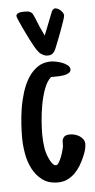

<svg xmlns="http://www.w3.org/2000/svg" viewBox="-46 -587 309 623"><g transform="rotate(-5 108.5 -275.5)"><path d="M216.8 -109.4Q216.8 -99.1 213.4 -88.4Q210 -77.6 205.6 -67.9Q199.7 -53.7 191.4 -40.3Q183.1 -26.9 172.4 -16.4Q161.6 -5.9 147.9 0.5Q134.3 6.8 117.2 6.8Q86.9 6.8 66.9 -8.3Q46.9 -23.4 35.2 -46.4Q23.4 -69.3 18.8 -96.7Q14.2 -124 14.2 -148.4Q14.2 -166.5 15.6 -191.2Q17.1 -215.8 21.2 -242.2Q25.4 -268.6 33.4 -294.4Q41.5 -320.3 54.2 -340.6Q66.9 -360.8 85.2 -373.5Q103.5 -386.2 128.9 -386.2Q134.3 -386.2 144.5 -384.3Q154.8 -382.3 164.8 -378.7Q174.8 -375 182.4 -368.9Q189.9 -362.8 189.9 -355Q189.9 -347.7 183.3 -343.8Q176.8 -339.8 167.7 -338.1Q158.7 -336.4 149.2 -336.2Q139.6 -335.9 133.8 -335.9H125Q111.3 -323.7 102.5 -300Q93.8 -276.4 88.9 -249.5Q84 -222.7 82 -196.5Q80.1 -170.4 80.1 -153.8Q80.1 -130.4 83.7 -107.7Q87.4 -85 98.6 -64.9Q101.1 -60.5 105.7 -54.9Q110.4 -49.3 116.2 -49.3Q120.6 -49.3 125.2 -56.6Q129.9 -64 133.8 -73.7Q137.7 -83.5 140.1 -92.8Q142.6 -102.1 143.6 -106.4Q144 -108.4 144 -110.8Q144 -113.3 144 -115.7Q144 -120.1 144.3 -124.3Q144.5 -128.4 145.5 -130.9Q148.9 -139.2 154.5 -142.1Q160.2 -145 168.5 -145Q175.8 -145 184.1 -143.1Q192.4 -141.1 199.7 -136.7Q207 -132.3 211.9 -125.5Q216.8 -118.7 216.8 -109.4ZM30.3 -543Q30.3 -546.9 33.2 -549.3Q36.1 -551.8 40.5 -553Q44.9 -554.2 49.3 -554.4Q53.7 -554.7 56.6 -554.7Q61 -554.7 66.4 -554.4Q71.8 -554.2 76.2 -551.8Q82 -548.8 84.5 -543.5Q86.9 -538.1 89.8 -532.2Q95.7 -516.6 102.3 -501.5Q108.9 -486.3 116.2 -471.7Q123 -488.8 129.9 -506.1Q136.7 -523.4 143.6 -541Q145 -545.4 146.7 -548.6Q148.4 -551.8 152.3 -554.7Q153.3 -556.6 157.2 -556.6Q161.6 -556.6 166.5 -554.2Q171.4 -551.8 175.3 -548.1Q179.2 -544.4 181.9 -540Q184.6 -535.6 184.6 -531.2Q184.6 -527.3 179.7 -512.9Q174.8 -498.5 168.5 -481.4Q162.1 -464.4 156 -448.7Q149.9 -433.1 147.5 -427.7Q143.6 -417.5 137.5 -411.9Q131.3 -406.2 120.1 -406.2Q112.8 -406.2 106.4 -409.4Q100.1 -412.6 94.7 -417Q85.9 -426.8 79.6 -438.2Q73.2 -449.7 67.4 -460.9Q64.9 -465.3 59.1 -477.5Q53.2 -489.7 46.6 -503.4Q40 -517.1 35.2 -528.6Q30.3 -540 30.3 -543Z"/></g></svg>

Font: Just Another Hand
Style: Regular
Weight: 400
Designer: Astigmatic (AOETI)
Foundry: Astigmatic (AOETI)
Version: Version 1.001